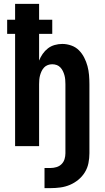

<svg xmlns="http://www.w3.org/2000/svg" viewBox="-20 -755 540 992"><path d="M210 217V113H241Q256 113 271.5 108.5Q287 104 298 93Q309 82 313.5 67Q318 52 318 37V-320Q318 -332 317 -343.5Q316 -355 313 -366Q310 -377 305 -387.5Q300 -398 292 -406.5Q284 -415 273 -419Q262 -423 250 -423Q238 -423 227 -419Q216 -415 208 -406.5Q200 -398 195 -387.5Q190 -377 187 -366Q184 -355 183 -343.5Q182 -332 182 -320V0H58V-580H17V-653H58V-735H182V-653H250V-580H182V-442Q189 -460 200.5 -476.5Q212 -493 227.5 -505Q243 -517 262.5 -522.5Q282 -528 302 -528Q325 -528 348 -520Q371 -512 387.5 -495.5Q404 -479 415 -457.5Q426 -436 432 -413.5Q438 -391 440 -367.5Q442 -344 442 -320V37Q442 62 437 87.5Q432 113 418.5 135Q405 157 385 173.5Q365 190 341.5 200Q318 210 292.5 213.5Q267 217 241 217Z"/></svg>

Font: Iosevka Curly Extrabold
Style: Regular
Weight: 800
Monospace: yes
Designer: Belleve Invis
Foundry: Belleve Invis
Version: Version 22.1.2; ttfautohint (v1.8.4)